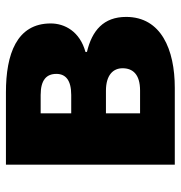

<svg xmlns="http://www.w3.org/2000/svg" viewBox="-1 -608 609 647"><g transform="rotate(-90 303.5 -284.5)"><path d="M72 0H331C460 0 570 -46 570 -164C570 -240 524 -279 452 -296V-301C521 -320 548 -371 548 -418C548 -533 444 -569 316 -569H72ZM245 -349V-452H307C358 -452 378 -432 378 -399C378 -368 357 -349 307 -349ZM245 -117V-232H321C375 -232 397 -207 397 -176C397 -142 377 -117 322 -117Z"/></g></svg>

Font: Noto Sans TC Black
Style: Regular
Weight: 900
Designer: Ryoko NISHIZUKA 西塚涼子 (kana, bopomofo & ideographs); Paul D. Hunt (Latin, Greek & Cyrillic); Sandoll Communications 산돌커뮤니
Foundry: Adobe
Version: Version 2.004;hotconv 1.0.118;makeotfexe 2.5.65603